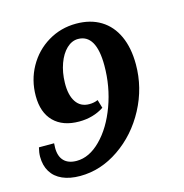

<svg xmlns="http://www.w3.org/2000/svg" viewBox="-87 -509 680 709"><g transform="rotate(-15 253.5 -154.5)"><path d="M9.5 12.5Q9.5 -3.3 14.4 -22.3H72.4Q72.4 -13.8 71.6 -4.8Q71.6 27.8 88.3 44.9Q105 62.1 136.8 62.1Q185 62.1 228.8 17.9Q272.7 -26.2 299.4 -99Q326.1 -171.7 326.1 -252Q326.1 -311.4 308.7 -341.5Q291.2 -371.5 257 -371.5Q233.3 -371.5 213.2 -352.4Q193.2 -333.3 181.3 -300.4Q169.3 -267.4 168.5 -227.3Q167.6 -180.4 185.1 -154.3Q202.5 -128.2 235.7 -128.2Q254.2 -128.2 268.9 -134.8L278.4 -102.8Q237.1 -75.8 183.3 -75.8Q121 -75.8 86.5 -110.4Q52.1 -145 52.1 -208.2Q52.1 -268.7 80.3 -319.1Q108.5 -369.5 157.2 -398.7Q205.9 -428 264.7 -428Q319.5 -428 358.8 -403.9Q398 -379.9 418.8 -334.4Q439.6 -288.9 439.6 -225.8Q439.6 -136.6 397.2 -56.8Q354.8 22.9 284.2 71.1Q213.7 119.4 134.8 119.4Q95.5 119.4 67.3 106.9Q39.1 94.4 24.3 70.3Q9.5 46.3 9.5 12.5Z"/></g></svg>

Font: Playfair Micro SmCond SmLight
Style: Italic
Weight: 360
Width: 4
Italic angle: -15.6°
Designer: Claus Eggers Sørensen
Foundry: Claus Eggers Sørensen
Version: Version 2.203;Glyphs 3.3 (3326)